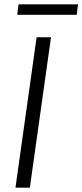

<svg xmlns="http://www.w3.org/2000/svg" viewBox="-20 -861 378 881"><path d="M214 -690 117 0H51L148 -690ZM338 -841 332 -793H59L65 -841Z"/></svg>

Font: Exo 2 Light
Style: Italic
Weight: 300
Italic angle: -8°
Designer: Natanael Gama
Foundry: Natanael Gama
Version: Version 2.010